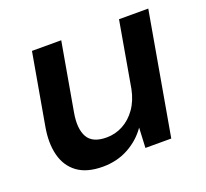

<svg xmlns="http://www.w3.org/2000/svg" viewBox="-95 -614 794 740"><g transform="rotate(-20 302.0 -244.5)"><path d="M209 12Q144 12 105.5 -16Q67 -44 54 -94.5Q41 -145 53 -211L104 -501H224L175 -222Q164 -159 183.5 -124Q203 -89 261 -89Q297 -89 328.5 -106Q360 -123 382.5 -155Q405 -187 414 -232L461 -501H581L493 0H387L391 -82Q361 -39 314 -13.5Q267 12 209 12Z"/></g></svg>

Font: DM Sans 17pt SemiBold
Style: Italic
Weight: 600
Italic angle: -10°
Version: Version 4.004;gftools[0.9.30]